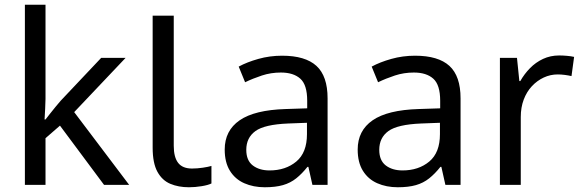

<svg xmlns="http://www.w3.org/2000/svg" viewBox="-20 -780 2457 810"><path d="M172 -363Q172 -347 170.5 -321Q169 -295 168 -276H172Q178 -284 190 -299Q202 -314 214.5 -329.5Q227 -345 236 -355L407 -536H510L293 -307L525 0H419L233 -250L172 -197V0H85V-760H172Z M777 10Q733 10 698.5 -4.5Q664 -19 644 -55.5Q624 -92 624 -157V-714H713V-165Q713 -117 731.5 -93Q750 -69 790 -69Q812 -69 835.5 -72.5Q859 -76 872 -80V-6Q858 1 830.5 5.5Q803 10 777 10Z M1170 -545Q1268 -545 1315 -502Q1362 -459 1362 -365V0H1298L1281 -76H1277Q1254 -47 1229.5 -27.5Q1205 -8 1173.5 1Q1142 10 1097 10Q1049 10 1010.5 -7Q972 -24 950 -59.5Q928 -95 928 -149Q928 -229 991 -272.5Q1054 -316 1185 -320L1276 -323V-355Q1276 -422 1247 -448Q1218 -474 1165 -474Q1123 -474 1085 -461.5Q1047 -449 1014 -433L987 -499Q1022 -518 1070 -531.5Q1118 -545 1170 -545ZM1196 -259Q1096 -255 1057.5 -227Q1019 -199 1019 -148Q1019 -103 1046.5 -82Q1074 -61 1117 -61Q1185 -61 1230 -98.5Q1275 -136 1275 -214V-262Z M1731 -545Q1829 -545 1876 -502Q1923 -459 1923 -365V0H1859L1842 -76H1838Q1815 -47 1790.5 -27.5Q1766 -8 1734.5 1Q1703 10 1658 10Q1610 10 1571.5 -7Q1533 -24 1511 -59.5Q1489 -95 1489 -149Q1489 -229 1552 -272.5Q1615 -316 1746 -320L1837 -323V-355Q1837 -422 1808 -448Q1779 -474 1726 -474Q1684 -474 1646 -461.5Q1608 -449 1575 -433L1548 -499Q1583 -518 1631 -531.5Q1679 -545 1731 -545ZM1757 -259Q1657 -255 1618.5 -227Q1580 -199 1580 -148Q1580 -103 1607.5 -82Q1635 -61 1678 -61Q1746 -61 1791 -98.5Q1836 -136 1836 -214V-262Z M2339 -546Q2354 -546 2371.5 -544.5Q2389 -543 2402 -540L2391 -459Q2378 -462 2362.5 -464Q2347 -466 2333 -466Q2302 -466 2274 -453Q2246 -440 2224 -416.5Q2202 -393 2189.5 -360Q2177 -327 2177 -286V0H2089V-536H2161L2171 -438H2175Q2192 -468 2216 -492.5Q2240 -517 2271 -531.5Q2302 -546 2339 -546Z"/></svg>

Font: uguzrati85
Style: Book
Weight: 400
Designer: Jelle Bosma - Monotype Design Team, Universal Thirst
Foundry: Monotype Imaging Inc.
Version: Version 2.106